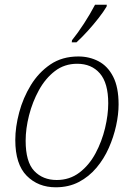

<svg xmlns="http://www.w3.org/2000/svg" viewBox="-20 -786 569 816"><path d="M217 10Q142 10 93.5 -39Q45 -88 45 -191Q45 -246 61.5 -308Q78 -370 111 -424Q144 -478 194 -512Q244 -546 313 -546Q360 -546 399 -525.5Q438 -505 461 -460Q484 -415 484 -342Q484 -300 473.5 -252Q463 -204 442.5 -157.5Q422 -111 390 -73Q358 -35 315 -12.5Q272 10 217 10ZM221 -21Q276 -21 317.5 -52.5Q359 -84 386 -134.5Q413 -185 426.5 -241.5Q440 -298 440 -347Q440 -433 404.5 -474Q369 -515 308 -515Q254 -515 213.5 -484Q173 -453 145.5 -403Q118 -353 103.5 -296Q89 -239 89 -188Q89 -98 125.5 -59.5Q162 -21 221 -21ZM285 -606 286 -615Q311 -646 337 -686Q363 -726 384 -766H434L433 -758Q420 -736 398.5 -708.5Q377 -681 352.5 -654Q328 -627 305 -606Z"/></svg>

Font: Noto Serif ExtraLight
Style: Italic
Weight: 200
Italic angle: -12°
Designer: Monotype Design Team
Foundry: Monotype Imaging Inc.
Version: Version 2.014; ttfautohint (v1.8.4.7-5d5b)